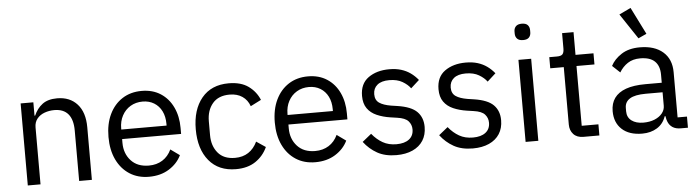

<svg xmlns="http://www.w3.org/2000/svg" viewBox="-48 -985 4362 1203"><g transform="rotate(-5 2133.0 -383.5)"><path d="M165 0H85V-516H165V-432H169Q188 -476 222.5 -502Q257 -528 315 -528Q395 -528 441.5 -476.5Q488 -425 488 -331V0H408V-317Q408 -386 378.5 -421Q349 -456 291 -456Q259 -456 230 -445.5Q201 -435 183 -413Q165 -391 165 -358Z M847 12Q777 12 725 -21.5Q673 -55 644 -115.5Q615 -176 615 -258Q615 -340 644 -400.5Q673 -461 725 -494.5Q777 -528 847 -528Q916 -528 966 -495.5Q1016 -463 1043 -406Q1070 -349 1070 -276V-238H699V-214Q699 -147 739.5 -102.5Q780 -58 852 -58Q901 -58 937.5 -81Q974 -104 994 -147L1051 -106Q1026 -54 973 -21Q920 12 847 12ZM847 -461Q804 -461 770.5 -441Q737 -421 718 -385.5Q699 -350 699 -305V-298H984V-309Q984 -355 967 -389Q950 -423 919 -442Q888 -461 847 -461Z M1394 12Q1285 12 1224.5 -61Q1164 -134 1164 -258Q1164 -382 1224.5 -455Q1285 -528 1394 -528Q1471 -528 1518 -494Q1565 -460 1587 -407L1520 -373Q1506 -413 1473.5 -435Q1441 -457 1394 -457Q1323 -457 1286.5 -413.5Q1250 -370 1250 -302V-214Q1250 -147 1286.5 -103Q1323 -59 1394 -59Q1443 -59 1478 -82Q1513 -105 1534 -149L1592 -110Q1567 -55 1517.5 -21.5Q1468 12 1394 12Z M1893 12Q1823 12 1771 -21.5Q1719 -55 1690 -115.5Q1661 -176 1661 -258Q1661 -340 1690 -400.5Q1719 -461 1771 -494.5Q1823 -528 1893 -528Q1962 -528 2012 -495.5Q2062 -463 2089 -406Q2116 -349 2116 -276V-238H1745V-214Q1745 -147 1785.5 -102.5Q1826 -58 1898 -58Q1947 -58 1983.5 -81Q2020 -104 2040 -147L2097 -106Q2072 -54 2019 -21Q1966 12 1893 12ZM1893 -461Q1850 -461 1816.5 -441Q1783 -421 1764 -385.5Q1745 -350 1745 -305V-298H2030V-309Q2030 -355 2013 -389Q1996 -423 1965 -442Q1934 -461 1893 -461Z M2403 12Q2332 12 2283 -15.5Q2234 -43 2199 -89L2256 -135Q2286 -98 2323 -77Q2360 -56 2409 -56Q2460 -56 2488.5 -78Q2517 -100 2517 -140Q2517 -170 2497.5 -192Q2478 -214 2427 -221L2386 -227Q2339 -234 2301 -250.5Q2263 -267 2241.5 -297.5Q2220 -328 2220 -376Q2220 -453 2272.5 -490.5Q2325 -528 2404 -528Q2446 -528 2478.5 -518Q2511 -508 2537 -489.5Q2563 -471 2584 -445L2531 -397Q2514 -421 2481 -440.5Q2448 -460 2398 -460Q2349 -460 2323 -438.5Q2297 -417 2297 -380Q2297 -343 2322.5 -325.5Q2348 -308 2396 -300L2436 -294Q2522 -281 2558 -244.5Q2594 -208 2594 -149Q2594 -99 2571 -63Q2548 -27 2505 -7.5Q2462 12 2403 12Z M2884 12Q2813 12 2764 -15.5Q2715 -43 2680 -89L2737 -135Q2767 -98 2804 -77Q2841 -56 2890 -56Q2941 -56 2969.5 -78Q2998 -100 2998 -140Q2998 -170 2978.5 -192Q2959 -214 2908 -221L2867 -227Q2820 -234 2782 -250.5Q2744 -267 2722.5 -297.5Q2701 -328 2701 -376Q2701 -453 2753.5 -490.5Q2806 -528 2885 -528Q2927 -528 2959.5 -518Q2992 -508 3018 -489.5Q3044 -471 3065 -445L3012 -397Q2995 -421 2962 -440.5Q2929 -460 2879 -460Q2830 -460 2804 -438.5Q2778 -417 2778 -380Q2778 -343 2803.5 -325.5Q2829 -308 2877 -300L2917 -294Q3003 -281 3039 -244.5Q3075 -208 3075 -149Q3075 -99 3052 -63Q3029 -27 2986 -7.5Q2943 12 2884 12Z M3256 -637Q3231 -637 3219 -649.5Q3207 -662 3207 -682V-695Q3207 -715 3219 -727.5Q3231 -740 3256 -740Q3282 -740 3293.5 -727.5Q3305 -715 3305 -695V-682Q3305 -662 3293.5 -649.5Q3282 -637 3256 -637ZM3216 0V-516H3296V0Z M3680 0H3580Q3539 0 3517 -24Q3495 -48 3495 -85V-446H3410V-516H3458Q3484 -516 3493.5 -526.5Q3503 -537 3503 -563V-659H3575V-516H3688V-446H3575V-70H3680Z M4237 0H4192Q4160 0 4140 -13.5Q4120 -27 4111 -51Q4102 -75 4102 -106V-113L4133 -84H4098Q4082 -37 4042.5 -12.5Q4003 12 3949 12Q3867 12 3821.5 -30Q3776 -72 3776 -144Q3776 -193 3800 -226.5Q3824 -260 3872.5 -277.5Q3921 -295 3996 -295H4098V-346Q4098 -401 4068 -430Q4038 -459 3976 -459Q3930 -459 3898 -438Q3866 -417 3845 -382L3797 -427Q3818 -468 3864 -498Q3910 -528 3980 -528Q4073 -528 4125.5 -482Q4178 -436 4178 -354V-70H4237ZM4098 -235H3992Q3924 -235 3892 -215Q3860 -195 3860 -157V-136Q3860 -98 3888 -77Q3916 -56 3962 -56Q4002 -56 4032.5 -68.5Q4063 -81 4080.5 -102.5Q4098 -124 4098 -150ZM3977 -585 3871 -744 3944 -779 4029 -609Z"/></g></svg>

Font: IBM Plex Sans
Style: Regular
Weight: 400
Designer: Mike Abbink, Paul van der Laan, Pieter van Rosmalen
Foundry: Bold Monday
Version: Version 3.201